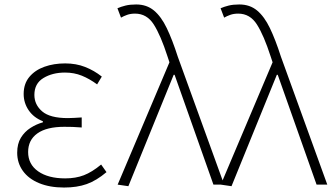

<svg xmlns="http://www.w3.org/2000/svg" viewBox="-20 -827 1497 860"><path d="M267 13Q203 13 155.5 -6.5Q108 -26 82.5 -61.5Q57 -97 57 -143Q57 -183 73.5 -210Q90 -237 116.5 -254Q143 -271 172 -279V-284Q131 -300 108.5 -333Q86 -366 86 -406Q86 -452 111.5 -482.5Q137 -513 179 -528Q221 -543 272 -543Q321 -543 361.5 -527Q402 -511 436 -484L415 -449Q381 -474 346.5 -488Q312 -502 271 -502Q215 -502 174.5 -477.5Q134 -453 134 -402Q134 -358 169 -328Q204 -298 284 -298Q300 -298 313 -299Q326 -300 346 -301V-256Q323 -258 305 -258.5Q287 -259 268 -259Q189 -259 147.5 -229.5Q106 -200 106 -146Q106 -91 151 -59.5Q196 -28 272 -28Q319 -28 355.5 -42Q392 -56 433 -90L457 -56Q412 -18 368.5 -2.5Q325 13 267 13Z M555 7 507 0 739 -548 730 -575Q700 -668 669 -717Q638 -766 585 -766Q565 -766 549.5 -760.5Q534 -755 522 -748L506 -790Q522 -797 542 -802Q562 -807 590 -807Q637 -807 669.5 -780Q702 -753 727 -701Q752 -649 776 -574L984 0H936L762 -492H758Z M1017 7 969 0 1201 -548 1192 -575Q1162 -668 1131 -717Q1100 -766 1047 -766Q1027 -766 1011.5 -760.5Q996 -755 984 -748L968 -790Q984 -797 1004 -802Q1024 -807 1052 -807Q1099 -807 1131.5 -780Q1164 -753 1189 -701Q1214 -649 1238 -574L1446 0H1398L1224 -492H1220Z"/></svg>

Font: Noto Sans SC ExtraLight
Style: Regular
Weight: 250
Designer: Ryoko NISHIZUKA 西塚涼子 (kana, bopomofo & ideographs); Paul D. Hunt (Latin, Greek & Cyrillic); Sandoll Communications 산돌커뮤니
Foundry: Adobe
Version: Version 2.004-H2;hotconv 1.0.118;makeotfexe 2.5.65603